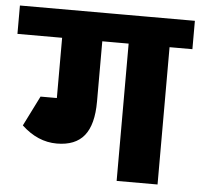

<svg xmlns="http://www.w3.org/2000/svg" viewBox="-74 -711 795 762"><g transform="rotate(5 323.5 -330.0)"><path d="M-25 -547V-660H368V-547ZM153 -306V-630H313V-306ZM168 -127V-267Q191 -267 203.5 -275.5Q216 -284 216 -307H313Q313 -215 277.5 -171Q242 -127 168 -127ZM28 -187 88 -297Q137 -267 168 -267V-127Q92 -127 28 -187ZM28 -187 88 -307H240V-187ZM418 0V-645H581V0ZM328 -547V-660H672V-547Z"/></g></svg>

Font: Akshar Light
Style: Bold
Weight: 700
Version: Version 1.100